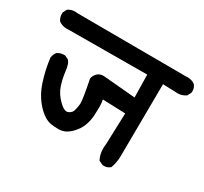

<svg xmlns="http://www.w3.org/2000/svg" viewBox="-126 -718 863 812"><g transform="rotate(30 305.0 -312.0)"><path d="M420.4 -123Q420.4 -132.8 421.9 -143.1L427.2 -297.4L315.9 -301.3Q319.3 -285.2 319.3 -266.4Q319.3 -247.6 317.9 -224.1Q316.4 -200.7 308.1 -176.3Q298.8 -149.4 274.4 -125Q253.9 -105 233.4 -100.6Q223.1 -98.6 214.4 -98.6Q196.8 -98.6 180.2 -101.1Q146.5 -106 111.8 -143.3Q77.1 -180.7 59.6 -233.9Q42 -287.1 35.2 -344.7Q37.6 -360.8 47.4 -373Q61.5 -382.8 79.6 -382.8Q81.5 -382.8 85 -382.8L103.5 -373.5L104.5 -372.1Q110.8 -364.7 114.3 -353Q117.7 -341.3 119.6 -325.2Q123 -293.5 133.8 -260.3Q144.5 -228 172.4 -201.2Q193.8 -180.2 208 -180.2Q210.9 -180.2 213.9 -181.2Q230 -187 234.9 -200.2Q240.2 -216.3 242.2 -236.3Q242.2 -237.8 242.2 -240.2Q242.2 -263.7 224.6 -350.6Q227.1 -367.2 240.2 -379.4Q251.5 -389.2 267.6 -389.2Q271.5 -389.2 276.4 -388.7L427.7 -375.5L425.8 -486.3L41.5 -484.4Q37.6 -483.9 34.2 -483.9Q12.7 -483.9 -4.4 -495.6L-5.4 -496.1L-6.3 -497.6Q-15.6 -510.7 -15.6 -528.8Q-15.6 -530.8 -15.6 -534.2L-6.3 -553.2L-4.9 -554.2Q9.3 -564.5 28.3 -564.5Q34.2 -564.5 40.5 -563.5L571.8 -561.5Q575.7 -562 577.9 -562Q580.1 -562 583 -561.8Q585.9 -561.5 590.6 -560.8Q595.2 -560.1 599.1 -559.1Q607.4 -556.2 615.7 -550.8L616.2 -549.8Q626.5 -538.1 626.5 -521.5Q626.5 -518.1 626 -513.2L616.2 -494.6L614.7 -493.7Q596.7 -481.9 576.2 -481.9Q571.3 -481.9 566.9 -482.4L503.9 -484.4L501 -131.8Q501 -101.1 490.2 -71.3L488.3 -70.3Q476.6 -60.1 460.4 -60.1Q457.5 -60.1 453.1 -60.5L432.6 -70.3L431.6 -72.8Q420.4 -95.2 420.4 -123Z"/></g></svg>

Font: Bakudai
Style: Bold
Weight: 700
Version: Version 1.48